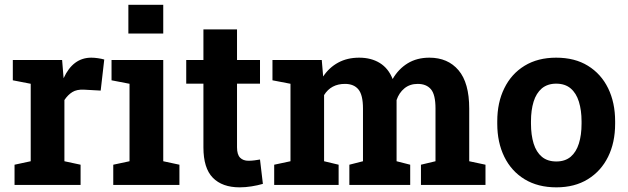

<svg xmlns="http://www.w3.org/2000/svg" viewBox="-20 -782 2654 812"><path d="M252.4 -100.1 320.8 -85.4V0H41.5V-85.4L109.9 -100.1V-427.7L34.2 -442.4V-528.3H242.7L248 -462.9L249 -451.2Q288.6 -538.1 366.2 -538.1Q378.9 -538.1 394 -535.9Q409.2 -533.7 420.9 -530.3L405.8 -398.9L335 -402.8Q304.7 -404.3 285.9 -392.6Q267.1 -380.9 252.4 -358.9Z M522.9 -640.1V-761.7H670.4V-640.1ZM670.4 -528.3V-100.1L738.8 -85.4V0H459V-85.4L527.8 -100.1V-427.7L451.7 -442.4V-528.3Z M993.7 10.3Q919.9 10.3 880.1 -30.3Q840.3 -70.8 840.3 -158.7V-428.2H767.6V-528.3H840.3V-657.7H982.4V-528.3H1079.6V-428.2H982.4V-159.2Q982.4 -128.4 995.4 -115.2Q1008.3 -102.1 1030.8 -102.1Q1042.5 -102.1 1056.2 -103.8Q1069.8 -105.5 1079.6 -107.4L1091.8 -4.4Q1069.8 2 1044.2 6.1Q1018.6 10.3 993.7 10.3Z M1350.6 -100.1 1412.1 -85.4V0H1139.6V-85.4L1208.5 -100.1V-427.7L1132.3 -442.4V-528.3H1340.8L1346.7 -458.5Q1372.1 -496.6 1410.4 -517.3Q1448.7 -538.1 1499 -538.1Q1549.8 -538.1 1586.2 -515.6Q1622.6 -493.2 1640.6 -447.8Q1665 -490.2 1704.1 -514.2Q1743.2 -538.1 1795.9 -538.1Q1874 -538.1 1919.2 -484.9Q1964.4 -431.6 1964.4 -322.8V-100.1L2033.2 -85.4V0H1760.3V-85.4L1821.8 -100.1V-323.2Q1821.8 -381.8 1802.5 -404.5Q1783.2 -427.2 1746.6 -427.2Q1713.4 -427.2 1690.4 -408.4Q1667.5 -389.6 1657.2 -358.9V-100.1L1714.8 -85.4V0H1457.5V-85.4L1515.1 -100.1V-323.2Q1515.1 -380.4 1495.8 -403.8Q1476.6 -427.2 1439 -427.2Q1379.9 -427.2 1350.6 -379.9Z M2333 10.3Q2254.9 10.3 2198.7 -23.9Q2142.6 -58.1 2112.8 -118.9Q2083 -179.7 2083 -258.8V-269Q2083 -348.6 2112.8 -408.7Q2142.6 -469.7 2198.5 -503.9Q2254.4 -538.1 2332 -538.1Q2411.1 -538.1 2466.3 -503.9Q2522 -469.7 2551.8 -408.9Q2581.5 -348.1 2581.5 -269V-258.8Q2581.5 -179.2 2551.8 -119.1Q2522 -58.6 2466.3 -24.2Q2410.6 10.3 2333 10.3ZM2333 -99.1Q2369.6 -99.1 2393.6 -119.1Q2417 -139.2 2428.2 -175Q2439.5 -210.9 2439.5 -258.8V-269Q2439.5 -315.4 2428.2 -352.1Q2417 -388.2 2393.3 -408.2Q2369.6 -428.2 2332 -428.2Q2295.9 -428.2 2271.5 -408.2Q2247.6 -387.7 2236.6 -351.8Q2225.6 -315.9 2225.6 -269V-258.8Q2225.6 -211.4 2236.8 -174.8Q2248 -138.7 2271.7 -118.9Q2295.4 -99.1 2333 -99.1Z"/></svg>

Font: Suwannaphum
Style: Bold
Weight: 700
Designer: Danh Hong
Version: Version 8.002; ttfautohint (v1.8.3)